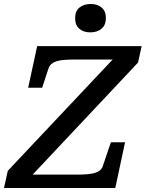

<svg xmlns="http://www.w3.org/2000/svg" viewBox="-51 -941 729 961"><path d="M61 -67H333Q364 -67 387 -69Q410 -71 425.5 -76Q441 -81 450.5 -89.5Q460 -98 464 -111L504 -229H575L526 0H-31L-12 -86L542 -674L558 -643H320Q290 -643 268 -641Q246 -639 231 -634Q216 -629 206.5 -621Q197 -613 192 -599L160 -502H90L135 -710H658L640 -628L71 -23ZM401 -779Q436 -779 457.5 -797.5Q479 -816 479 -851Q479 -885 458 -903Q437 -921 403 -921Q368 -921 346.5 -903Q325 -885 325 -850Q325 -815 346 -797Q367 -779 401 -779Z"/></svg>

Font: Roboto Serif Medium
Style: Italic
Weight: 500
Italic angle: -10°
Designer: Greg Gazdowicz
Foundry: Commercial Type
Version: Version 1.008